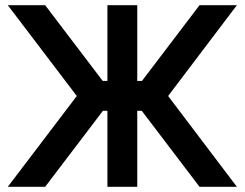

<svg xmlns="http://www.w3.org/2000/svg" viewBox="-20 -720 943 740"><path d="M10 -700 276 -350 10 0H154L420 -350L154 -700ZM893 -700H749L483 -350L749 0H893L628 -350ZM394 -700V-408H330V-293H394V0H509V-293H573V-408H509V-700Z"/></svg>

Font: Unageo
Style: SemiBold
Weight: 600
Designer: Richard Sepsi
Foundry: Richard Sepsi
Version: Version 2.000